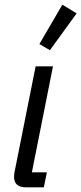

<svg xmlns="http://www.w3.org/2000/svg" viewBox="-20 -799 347 819"><path d="M90 0Q40 0 40 -45Q40 -53 41 -60Q42 -67 44 -75L132 -516H206L116 -64H180L167 0ZM193 -585 148 -611 246 -779 307 -742Z"/></svg>

Font: IBM Plex Sans Cond
Style: Italic
Weight: 400
Width: 3
Italic angle: -11°
Designer: Mike Abbink, Paul van der Laan, Pieter van Rosmalen
Foundry: Bold Monday
Version: Version 1.3